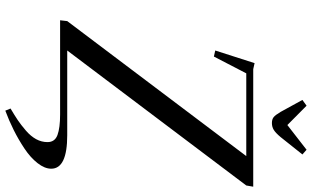

<svg xmlns="http://www.w3.org/2000/svg" viewBox="-238 -698 1135 698"><g transform="rotate(90 329.0 -348.5)"><path d="M53.2 0 56.2 -25.9 546.9 -676.8H246.1L185.1 -559.1L163.1 -564L209 -707L231 -702.1H658.2L653.8 -676.8L163.1 -25.9H471.2Q592.8 -25.9 592.8 32.2Q592.8 56.2 572.5 82Q552.2 107.9 519.5 129.6Q486.8 151.4 452.1 168.7Q417.5 186 381.8 199.2L374 180.2Q398.9 165.5 416.3 153.8Q433.6 142.1 454.1 124.5Q474.6 106.9 485.4 87.2Q496.1 67.4 496.1 45.9Q496.1 19 470.2 9.5Q444.3 0 396 0ZM342.8 -880.9 363.8 -896 434.1 -826.2 523.9 -896 541 -880.9 478 -801.8Q462.9 -783.7 451.9 -776.9Q440.9 -770 426.8 -770Q413.1 -770 405.3 -776.4Q397.5 -782.7 386.2 -801.8Z"/></g></svg>

Font: Dehuti
Style: Bold-Italic
Weight: 700
Version: Version 1.2